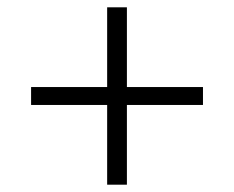

<svg xmlns="http://www.w3.org/2000/svg" viewBox="-20 -568 640 525"><path d="M273 -63V-281H65V-330H273V-548H327V-330H535V-281H327V-63Z"/></svg>

Font: IBM Plex Sans Thai Light
Style: Regular
Weight: 300
Designer: Mike Abbink, Paul van der Laan, Pieter van Rosmalen, Ben Mitchell, Mark Frömberg
Foundry: Bold Monday
Version: Version 1.2